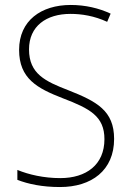

<svg xmlns="http://www.w3.org/2000/svg" viewBox="-20 -744 529 774"><path d="M440 -184C440 -298 370 -335 256 -380C163 -416 97 -446 97 -545C97 -639 167 -688 264 -688C309 -688 360 -680 412 -656L426 -689C379 -711 324 -724 265 -724C146 -724 57 -661 57 -543C57 -427 130 -388 233 -348C343 -306 401 -275 401 -183C401 -80 328 -26 223 -26C157 -26 96 -40 50 -59V-19C94 -2 150 10 222 10C349 10 440 -57 440 -184Z"/></svg>

Font: Noto Sans Lao SemiCondensed ExtraLight
Style: Regular
Weight: 200
Width: 4
Designer: Monotype Design Team
Foundry: Monotype Imaging Inc.
Version: Version 2.003